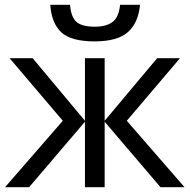

<svg xmlns="http://www.w3.org/2000/svg" viewBox="-20 -778 790 798"><path d="M728 -536 507 -276 747 0H647L415 -272V0H333V-272L101 0H1L241 -276L20 -536H116L333 -276V-536H415V-276L633 -536ZM562 -758Q555 -683 511.5 -644.5Q468 -606 373 -606Q275 -606 234.5 -644Q194 -682 189 -758H271Q276 -704 299.5 -685.5Q323 -667 375 -667Q421 -667 447.5 -686.5Q474 -706 479 -758Z"/></svg>

Font: Noto Sans IKEA
Style: Regular
Weight: 400
Designer: Monotype Design Team
Foundry: Monotype Imaging Inc.
Version: Version 2.001